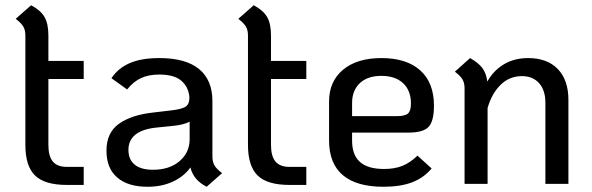

<svg xmlns="http://www.w3.org/2000/svg" viewBox="-20 -703 2263 734"><path d="M165 -401V-149Q165 -106 182 -85.5Q199 -65 236 -65H300V4H236Q151 4 114 -32Q77 -68 77 -149V-567Q77 -588 69 -601.5Q61 -615 40 -631L99 -683Q136 -663 150.5 -637.5Q165 -612 165 -567V-470H300V-401Z M829 -41 770 11Q719 -15 708 -63Q684 -29 641.5 -9Q599 11 544 11Q469 11 428 -24.5Q387 -60 387 -127Q387 -196 435 -230Q483 -264 567 -273L635 -281Q678 -286 691.5 -296.5Q705 -307 704 -333Q700 -372 672.5 -395Q645 -418 589 -418Q548 -418 519 -404.5Q490 -391 466 -361L406 -404Q431 -442 475.5 -461.5Q520 -481 589 -481Q690 -481 741 -439Q792 -397 792 -317V-105Q792 -84 800 -70.5Q808 -57 829 -41ZM705 -171V-238Q682 -225 634 -221L575 -215Q471 -203 471 -130Q471 -93 495 -73.5Q519 -54 565 -54Q628 -54 666.5 -87Q705 -120 705 -171Z M1016 -401V-149Q1016 -106 1033 -85.5Q1050 -65 1087 -65H1151V4H1087Q1002 4 965 -32Q928 -68 928 -149V-567Q928 -588 920 -601.5Q912 -615 891 -631L950 -683Q987 -663 1001.5 -637.5Q1016 -612 1016 -567V-470H1151V-401Z M1576 -108 1630 -59Q1600 -23 1555.5 -6Q1511 11 1446 11Q1343 11 1290.5 -33.5Q1238 -78 1238 -166V-315Q1238 -392 1291.5 -436.5Q1345 -481 1438 -481Q1534 -481 1586.5 -434Q1639 -387 1639 -299Q1639 -240 1618.5 -218Q1598 -196 1540 -196H1326V-165Q1326 -111 1356 -84Q1386 -57 1448 -57Q1489 -57 1518.5 -69Q1548 -81 1576 -108ZM1326 -309V-259H1497Q1528 -259 1539.5 -269Q1551 -279 1551 -307Q1551 -357 1521 -385Q1491 -413 1438 -413Q1385 -413 1355.5 -385Q1326 -357 1326 -309Z M2153 -321V0H2065V-310Q2065 -358 2041 -385Q2017 -412 1975 -412Q1928 -412 1894 -379Q1860 -346 1844 -290V0H1756V-365Q1756 -386 1748 -399.5Q1740 -413 1719 -429L1777 -481Q1809 -463 1824 -443Q1839 -423 1843 -391Q1866 -433 1906 -457Q1946 -481 1999 -481Q2072 -481 2112.5 -439Q2153 -397 2153 -321Z"/></svg>

Font: KoHo Medium
Style: Regular
Weight: 500
Version: Version 1.000; ttfautohint (v1.6)